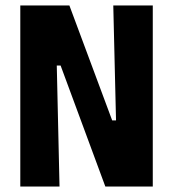

<svg xmlns="http://www.w3.org/2000/svg" viewBox="-20 -680 631 700"><path d="M54 0H197L187 -441H201L364 0H537V-660H393L403 -241H389L233 -660H54Z"/></svg>

Font: Bricolage Grotesque 10pt Condensed ExtraBold
Style: Regular
Weight: 800
Width: 3
Designer: Mathieu Triay
Foundry: Atelier Triay
Version: Version 1.000;gftools[0.9.29]